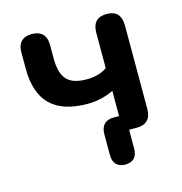

<svg xmlns="http://www.w3.org/2000/svg" viewBox="-97 -585 768 811"><g transform="rotate(-15 287.0 -179.5)"><path d="M353 138Q328 138 314 124Q300 110 300 82V-9Q300 -37 314.5 -52Q329 -67 357 -67H396L380 -49V-177Q353 -164 324.5 -157.5Q296 -151 266 -151Q157 -151 104 -203.5Q51 -256 51 -362V-434Q51 -465 67 -481Q83 -497 113 -497Q143 -497 159.5 -481Q176 -465 176 -434V-373Q176 -309 202 -280.5Q228 -252 288 -252Q315 -252 337 -258Q359 -264 378 -277V-431Q378 -497 441 -497Q472 -497 487.5 -480Q503 -463 503 -431V-64Q503 -33 487 -16.5Q471 0 441 0H386L406 -17V82Q406 110 392 124Q378 138 353 138Z"/></g></svg>

Font: Nunito ExtraLight
Style: Regular
Weight: 200
Designer: Vernon Adams
Foundry: Vernon Adams
Version: Version 3.602